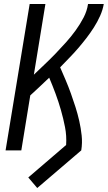

<svg xmlns="http://www.w3.org/2000/svg" viewBox="-20 -755 541 964"><path d="M167 189 122 136 312 -27Q315 -73 306.5 -116.5Q298 -160 286 -202Q274 -244 259 -284.5Q244 -325 227 -365Q203 -342 179.5 -320Q156 -298 132 -276L87 0H8L129 -735H208L150 -380Q177 -406 205 -432.5Q233 -459 259.5 -486.5Q286 -514 311.5 -542.5Q337 -571 359.5 -602Q382 -633 399.5 -666.5Q417 -700 422 -735H501Q496 -705 482.5 -675Q469 -645 451.5 -617.5Q434 -590 414 -564Q394 -538 372.5 -513Q351 -488 328 -464.5Q305 -441 282 -417Q296 -385 310 -352Q324 -319 336 -285.5Q348 -252 359 -217.5Q370 -183 378 -147.5Q386 -112 390 -75Q394 -38 388 0Z"/></svg>

Font: Iosevka Term Curly
Style: Italic
Weight: 400
Italic angle: -9°
Designer: Belleve Invis
Foundry: Belleve Invis
Version: Version 32.3.0